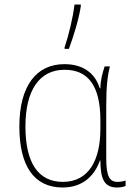

<svg xmlns="http://www.w3.org/2000/svg" viewBox="-20 -823 603 853"><path d="M267 -613V-606H286C305 -656 330 -736 339 -795V-803H311C304 -743 284 -662 267 -613ZM258 10C353 10 402 -48 424 -110H426C426 -25 445 10 500 10C515 10 530 7 538 3V-21C527 -17 514 -15 502 -15C467 -15 452 -39 452 -120V-352C452 -442 458 -486 468 -528H445C435 -498 426 -465 426 -431H423C402 -500 347 -538 266 -538C142 -538 66 -442 66 -261C66 -86 131 10 258 10ZM259 -15C149 -15 93 -101 93 -261C93 -422 155 -513 267 -513C368 -513 426 -447 426 -288V-251C426 -112 375 -15 259 -15Z"/></svg>

Font: Noto Sans Mono SemiCondensed Thin
Style: Regular
Weight: 100
Width: 4
Designer: Monotype Design Team
Foundry: Monotype Imaging Inc.
Version: Version 2.014